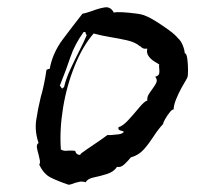

<svg xmlns="http://www.w3.org/2000/svg" viewBox="-20 -499 607 533"><path d="M500 -284Q500 -283 497 -278Q492 -270 483.5 -254.5Q475 -239 468.5 -222.5Q462 -206 462 -195Q458 -196 451 -187Q444 -178 438.5 -168.5Q433 -159 433 -155Q419 -140 406.5 -120.5Q394 -101 379.5 -84.5Q365 -68 343 -62Q337 -54 326 -43.5Q315 -33 305 -36Q296 -22 277 -16Q258 -10 240.5 -6.5Q223 -3 218 7Q208 4 201 5.5Q194 7 187 9Q183 11 179.5 12Q176 13 171 14Q141 4 121 -6Q101 -16 89 -42Q92 -47 90.5 -54.5Q89 -62 87 -70Q84 -80 82.5 -89Q81 -98 87 -102Q76 -135 80.5 -165.5Q85 -196 93 -229Q98 -246 102 -265Q106 -284 109 -305Q114 -308 118 -308Q126 -352 154.5 -390Q183 -428 209 -461Q216 -462 223 -464.5Q230 -467 237 -469Q255 -476 271 -478.5Q287 -481 296 -464Q303 -466 320.5 -465Q338 -464 357 -461.5Q376 -459 384 -455Q397 -450 415 -438.5Q433 -427 449.5 -415Q466 -403 474 -393Q482 -386 487 -374Q492 -362 493 -351Q498 -351 500 -335.5Q502 -320 502 -303.5Q502 -287 500 -284ZM422 -320Q417 -323 407.5 -329Q398 -335 392 -344Q386 -353 389 -364Q381 -363 377 -365Q373 -367 370 -370Q369 -371 368 -371Q355 -382 333 -387Q311 -392 286.5 -396Q262 -400 240 -406Q210 -372 187.5 -316.5Q165 -261 155 -199.5Q145 -138 149 -84Q154 -81 159 -80.5Q164 -80 170 -81Q174 -81 179 -81Q184 -81 189 -80Q190 -73 196.5 -70Q203 -67 205 -73Q217 -82 239.5 -97Q262 -112 278 -124Q281 -124 287 -124Q297 -125 308 -126Q319 -127 324 -133Q322 -135 317 -136Q313 -137 310.5 -138.5Q308 -140 309 -146Q321 -149 336.5 -166Q352 -183 366.5 -200.5Q381 -218 389 -220Q388 -229 392.5 -236.5Q397 -244 403 -252Q409 -260 413.5 -268.5Q418 -277 411 -286Q421 -289 422 -295Q423 -301 422 -309Q421 -316 422 -320ZM221 -402Q218 -403 218 -407Q218 -411 212 -410Q187 -375 175.5 -340.5Q164 -306 146 -261Q148 -260 150 -256Q151 -254 152.5 -253.5Q154 -253 158 -258Q163 -280 175 -306Q187 -332 200 -357.5Q213 -383 221 -402Z"/></svg>

Font: Yuji Boku
Style: Regular
Weight: 400
Designer: Kataoka Yuji
Foundry: Kinuta Font Factory
Version: Version 3.002